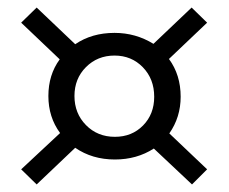

<svg xmlns="http://www.w3.org/2000/svg" viewBox="-20 -488 605 508"><path d="M458 -232Q458 -178 428 -135L528 -40L488 0L387 -95Q342 -66 284 -66Q224 -66 179 -97L77 0L36 -40L139 -136Q108 -178 108 -234Q108 -290 138 -331L36 -428L77 -468L179 -371Q223 -401 283 -401Q339 -401 386 -372L487 -468L528 -428L427 -332Q458 -290 458 -232ZM284 -126Q329 -126 358.5 -156Q388 -186 388 -232Q388 -279 358 -310Q328 -341 283 -341Q238 -341 207.5 -310.5Q177 -280 177 -234Q177 -188 207.5 -157Q238 -126 284 -126Z"/></svg>

Font: EauTestInfant Medium
Style: Italic
Weight: 500
Italic angle: -12°
Designer: Christian Thalmann (Catharsis Fonts)
Version: Version 0.001;PS 000.001;hotconv 1.0.88;makeotf.lib2.5.64775